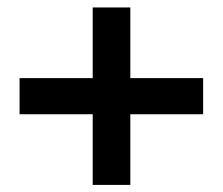

<svg xmlns="http://www.w3.org/2000/svg" viewBox="-20 -587 607 523"><path d="M335 -83.3V-275.8H533.3V-374.2H335V-566.7H232.5V-374.2H33.3V-275.8H232.5V-83.3Z"/></svg>

Font: Familjen Grotesk SemiBold
Style: Regular
Weight: 600
Designer: Anders Wikstroem, Jonas Baeckman, Matilda Gysing, Kristian Moeller
Foundry: Familjen STHLM AB
Version: Version 2.000